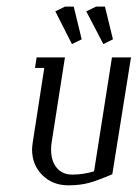

<svg xmlns="http://www.w3.org/2000/svg" viewBox="-20 -556 413 576"><path d="M76.2 -107.4Q76.2 -114.3 78.1 -127.9L112.8 -352.1H85L89.8 -383.8H174.8L134.8 -127.9Q133.3 -120.6 133.3 -106.4Q133.3 -73.2 150.1 -52.7Q167 -32.2 196.8 -32.2Q229.5 -32.2 262.2 -42L315.9 -383.8H373L316.9 -33.2Q273.4 -14.6 246.6 -7.3Q219.7 0 185.1 0Q137.7 0 106.9 -30.8Q76.2 -61.5 76.2 -107.4ZM146 -522 174.8 -536.1H201.2L225.1 -438L195.8 -423.8ZM238.8 -522 268.1 -536.1H294.9L318.8 -438L290 -423.8Z"/></svg>

Font: Gawaa
Style: Italic
Weight: 400
Designer: T. Christopher White
Version: Version 1.0